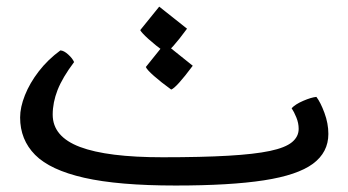

<svg xmlns="http://www.w3.org/2000/svg" viewBox="-20 -555 1065 587"><path d="M516.6 12.2Q341.8 12.2 237.5 -11.5Q133.3 -35.2 87.4 -81.5Q41.5 -127.9 41.5 -195.8Q41.5 -227.1 56.2 -263.9Q70.8 -300.8 98.4 -336.7Q126 -372.6 164.6 -400.9Q175.3 -400.4 188.5 -388.4Q201.7 -376.5 206.5 -365.2Q170.9 -317.9 156 -279.8Q141.1 -241.7 141.1 -204.6Q141.1 -137.2 224.6 -105.7Q308.1 -74.2 477.1 -74.2Q597.2 -74.2 677.5 -78.9Q757.8 -83.5 805.2 -93.5Q852.5 -103.5 872.8 -120.4Q893.1 -137.2 893.1 -161.1Q893.1 -178.7 886 -196Q878.9 -213.4 871.6 -224.1Q882.8 -236.3 907.2 -246.8Q931.6 -257.3 947.3 -258.8Q960 -242.2 971.9 -210Q983.9 -177.7 983.9 -145.5Q983.9 -89.4 936.8 -54.4Q889.6 -19.5 786.9 -3.7Q684.1 12.2 516.6 12.2ZM503.4 -281.2Q471.7 -304.2 450.7 -322.8Q429.7 -341.3 425.8 -350.1L483.9 -422.4L569.3 -354Q519 -286.6 503.4 -281.2ZM485.8 -394Q454.6 -417 433.8 -435.8Q413.1 -454.6 408.7 -462.9L466.8 -534.7L551.8 -467.3Q502 -399.4 485.8 -394Z"/></svg>

Font: Harmattan
Style: Bold
Weight: 700
Designer: George W. Nuss III and SIL International
Foundry: SIL International
Version: Version 4.000